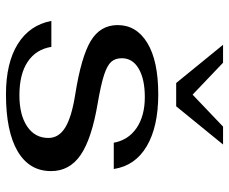

<svg xmlns="http://www.w3.org/2000/svg" viewBox="-82 -675 767 643"><g transform="rotate(90 301.5 -353.5)"><path d="M50 -142H137Q145 -91 186.5 -63Q228 -35 299 -35Q365 -35 403.5 -61Q442 -87 442 -132Q442 -167 407 -188.5Q372 -210 296 -222Q170 -242 117 -274Q64 -306 64 -364Q64 -427 124 -463.5Q184 -500 296 -500Q404 -500 469.5 -461.5Q535 -423 546 -351H458Q449 -400 408.5 -427.5Q368 -455 305 -455Q245 -455 210 -434.5Q175 -414 175 -378Q175 -356 187 -342.5Q199 -329 231 -318.5Q263 -308 327 -297Q445 -277 499 -240Q553 -203 553 -141Q553 -68 486.5 -29Q420 10 296 10Q191 10 127.5 -29.5Q64 -69 50 -142ZM130 -717H190L297 -615L404 -717H464L336 -560H258Z"/></g></svg>

Font: Fahkwang Medium
Style: Regular
Weight: 500
Version: Version 1.000; ttfautohint (v1.6)